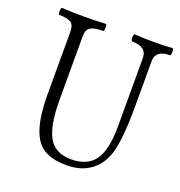

<svg xmlns="http://www.w3.org/2000/svg" viewBox="-124 -772 837 891"><g transform="rotate(20 294.5 -326.5)"><path d="M301 13Q227 13 185 -14.5Q143 -42 124 -108Q106 -170 106 -264V-575Q106 -609 88.5 -620Q71 -631 32 -631Q26 -631 26.5 -648.5Q27 -666 32 -666Q86 -663 140 -663Q195 -663 249 -666Q253 -666 253 -648.5Q253 -631 249 -631Q205 -631 186 -619.5Q167 -608 167 -575V-264Q167 -133 200 -76.5Q233 -20 310 -20Q392 -20 428 -71.5Q464 -123 464 -239V-575Q464 -631 391 -631Q386 -631 385.5 -648.5Q385 -666 391 -666Q438 -663 484 -663Q532 -663 578 -666Q583 -666 583 -648.5Q583 -631 578 -631Q507 -631 507 -575V-356Q507 -183 483 -112Q463 -53 416.5 -20Q370 13 301 13Z"/></g></svg>

Font: Junicode Cond Light
Style: Regular
Weight: 300
Width: 3
Designer: Peter S. Baker
Version: Version 2.201